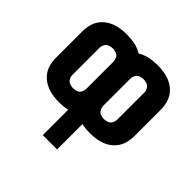

<svg xmlns="http://www.w3.org/2000/svg" viewBox="-186 -712 1091 1091"><g transform="rotate(45 360.0 -166.5)"><path d="M484 -105Q469 -105 455.5 -110.5Q442 -116 435 -129.5Q428 -143 428 -158V-373Q428 -387 435 -400.5Q442 -414 455.5 -419.5Q469 -425 484 -425Q498 -425 512 -419.5Q526 -414 533 -400.5Q540 -387 540 -373V-158Q540 -143 533 -129.5Q526 -116 512 -110.5Q498 -105 484 -105ZM236 -105Q222 -105 208 -110.5Q194 -116 187 -129.5Q180 -143 180 -158V-373Q180 -387 187 -400.5Q194 -414 208 -419.5Q222 -425 236 -425Q251 -425 265 -419.5Q279 -414 285.5 -400.5Q292 -387 292 -373V-158Q292 -143 285.5 -129.5Q279 -116 265 -110.5Q251 -105 236 -105ZM303 205H418V1Q434 5 450.5 6.5Q467 8 484 8Q513 8 541.5 3Q570 -2 595.5 -15.5Q621 -29 640 -51Q659 -73 667 -101Q675 -129 675 -158V-373Q675 -401 667 -429Q659 -457 640 -479Q621 -501 595.5 -514.5Q570 -528 541.5 -533Q513 -538 484 -538Q452 -538 419.5 -531.5Q387 -525 360 -508Q333 -525 301 -531.5Q269 -538 236 -538Q208 -538 179.5 -533Q151 -528 125 -514.5Q99 -501 80 -479Q61 -457 53 -429Q45 -401 45 -373V-158Q45 -129 53 -101Q61 -73 80 -51Q99 -29 125 -15.5Q151 -2 179.5 3Q208 8 236 8Q253 8 269.5 6.5Q286 5 303 1Z"/></g></svg>

Font: Iosevka Sparkle Extrabold
Style: Regular
Weight: 800
Designer: Belleve Invis
Foundry: Belleve Invis
Version: Version 4.5.0; ttfautohint (v1.8.3)